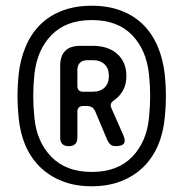

<svg xmlns="http://www.w3.org/2000/svg" viewBox="-20 -760 640 670"><path d="M300 -110Q243 -110 198 -127.5Q153 -145 120.5 -176.5Q88 -208 69 -252Q50 -296 45 -350Q41 -388 41 -425.5Q41 -463 45 -500Q51 -554 70 -598.5Q89 -643 121 -674.5Q153 -706 198 -723Q243 -740 300 -740Q357 -740 402 -723Q447 -706 479 -674.5Q511 -643 530 -598.5Q549 -554 555 -500Q559 -463 559 -425.5Q559 -388 555 -350Q550 -296 531 -252Q512 -208 479.5 -176.5Q447 -145 402 -127.5Q357 -110 300 -110ZM100 -500Q96 -463 96 -425.5Q96 -388 100 -350Q108 -265 159.5 -212.5Q211 -160 300 -160Q390 -160 441 -212.5Q492 -265 500 -350Q504 -388 504 -425.5Q504 -463 500 -500Q491 -586 440.5 -638Q390 -690 300 -690Q211 -690 160 -638Q109 -586 100 -500ZM250 -280Q250 -265 242.5 -257.5Q235 -250 220 -250Q205 -250 197.5 -257.5Q190 -265 190 -280V-530Q190 -565 207.5 -582.5Q225 -600 260 -600H304Q358 -600 389.5 -571.5Q421 -543 421 -495Q421 -466 409.5 -445Q398 -424 378 -410Q369 -404 367 -397.5Q365 -391 369 -382L410 -289Q419 -269 412.5 -259.5Q406 -250 384 -250Q373 -250 366.5 -255Q360 -260 355 -270L312 -372Q308 -381 301 -385.5Q294 -390 284 -390H270Q260 -390 255 -385Q250 -380 250 -370ZM250 -515V-460Q250 -450 255 -445Q260 -440 270 -440H304Q330 -440 345 -454.5Q360 -469 360 -495Q360 -521 345 -535.5Q330 -550 304 -550H285Q268 -550 259 -541Q250 -532 250 -515Z"/></svg>

Font: Maple Mono NF
Style: Regular
Weight: 400
Monospace: yes
Designer: subframe7536
Version: Version 7.000